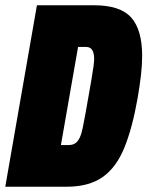

<svg xmlns="http://www.w3.org/2000/svg" viewBox="-25 -708 559 728"><path d="M-5 0 115 -688H332Q431 -688 472.5 -641.5Q514 -595 514 -496Q514 -462 509.5 -423Q505 -384 497 -337Q477 -223 446.5 -148Q416 -73 364 -36.5Q312 0 228 0ZM206 -158H235Q250 -158 260 -164.5Q270 -171 277 -185.5Q284 -200 288.5 -222.5Q293 -245 299 -277Q313 -355 320 -396Q327 -437 329.5 -456Q332 -475 332 -486Q332 -500 328.5 -510Q325 -520 318.5 -525Q312 -530 300 -530H271Z"/></svg>

Font: Archivo ExtraCondensed Black
Style: Italic
Weight: 900
Width: 2
Italic angle: -10°
Designer: Hector Gatti
Foundry: Omnibus-Type
Version: Version 2.001